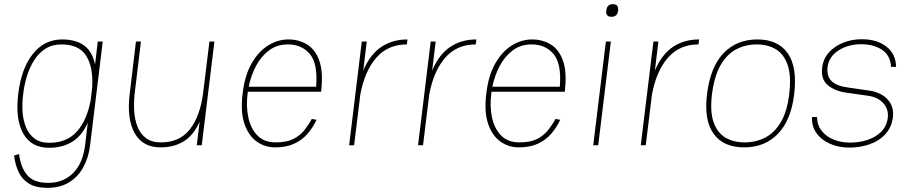

<svg xmlns="http://www.w3.org/2000/svg" viewBox="-20 -700 4378 925"><path d="M92 -249Q86 -206 88.5 -164Q91 -122 105 -87.5Q119 -53 146.5 -32.5Q174 -12 218 -12Q302 -12 350.5 -66.5Q399 -121 417 -218L424 -279Q430 -377 395 -431.5Q360 -486 277 -486Q232 -486 199.5 -465.5Q167 -445 145 -410.5Q123 -376 110 -334Q97 -292 92 -249ZM414 0Q407 58 382 104.5Q357 151 313.5 178Q270 205 209 205Q153 205 119.5 184.5Q86 164 69.5 128.5Q53 93 48 49L72 42Q79 105 110.5 143Q142 181 212 181Q285 181 332 134Q379 87 390 0L403 -109Q375 -46 328 -17Q281 12 216 12Q130 12 91.5 -57.5Q53 -127 68 -249Q83 -371 138.5 -440.5Q194 -510 280 -510Q345 -510 385 -481Q425 -452 438 -389L451 -500H475Z M629 -251Q624 -208 626.5 -166Q629 -124 642.5 -89.5Q656 -55 683.5 -34.5Q711 -14 756 -14Q846 -14 895.5 -78Q945 -142 959 -255L989 -500H1013L952 0H928L942 -114Q913 -49 866 -19.5Q819 10 753 10Q667 10 628.5 -59Q590 -128 605 -249L635 -500H659Z M1482 -127 1505 -123Q1488 -86 1461.5 -55.5Q1435 -25 1397 -7.5Q1359 10 1306 10Q1255 10 1215.5 -19Q1176 -48 1157 -105.5Q1138 -163 1149 -250Q1159 -337 1192.5 -395Q1226 -453 1272.5 -481.5Q1319 -510 1370 -510Q1419 -510 1459 -486Q1499 -462 1518.5 -407Q1538 -352 1527 -258H1174Q1173 -254 1173 -250Q1165 -190 1176 -136Q1187 -82 1219.5 -48Q1252 -14 1309 -14Q1361 -14 1393.5 -30.5Q1426 -47 1446.5 -73Q1467 -99 1482 -127ZM1367 -486Q1315 -486 1276.5 -457.5Q1238 -429 1213.5 -382.5Q1189 -336 1178 -282H1503Q1512 -393 1473 -439.5Q1434 -486 1367 -486Z M1662 0 1723 -500H1747L1730 -360Q1763 -438 1817 -474Q1871 -510 1943 -510L1940 -486Q1849 -486 1793 -422Q1737 -358 1716 -245L1686 0Z M1994 0 2055 -500H2079L2062 -360Q2095 -438 2149 -474Q2203 -510 2275 -510L2272 -486Q2181 -486 2125 -422Q2069 -358 2048 -245L2018 0Z M2656 -127 2679 -123Q2662 -86 2635.5 -55.5Q2609 -25 2571 -7.5Q2533 10 2480 10Q2429 10 2389.5 -19Q2350 -48 2331 -105.5Q2312 -163 2323 -250Q2333 -337 2366.5 -395Q2400 -453 2446.5 -481.5Q2493 -510 2544 -510Q2593 -510 2633 -486Q2673 -462 2692.5 -407Q2712 -352 2701 -258H2348Q2347 -254 2347 -250Q2339 -190 2350 -136Q2361 -82 2393.5 -48Q2426 -14 2483 -14Q2535 -14 2567.5 -30.5Q2600 -47 2620.5 -73Q2641 -99 2656 -127ZM2541 -486Q2489 -486 2450.5 -457.5Q2412 -429 2387.5 -382.5Q2363 -336 2352 -282H2677Q2686 -393 2647 -439.5Q2608 -486 2541 -486Z M2901 -649Q2904 -680 2933 -680Q2961 -680 2958 -649Q2954 -619 2926 -619Q2897 -619 2901 -649ZM2899 -500H2923L2862 0H2838Z M3067 0 3128 -500H3152L3135 -360Q3168 -438 3222 -474Q3276 -510 3348 -510L3345 -486Q3254 -486 3198 -422Q3142 -358 3121 -245L3091 0Z M3386 -245Q3402 -377 3465.5 -443.5Q3529 -510 3629 -510Q3728 -510 3775 -443.5Q3822 -377 3806 -245Q3791 -121 3728 -55.5Q3665 10 3565 10Q3465 10 3418 -55.5Q3371 -121 3386 -245ZM3568 -14Q3621 -14 3666 -37Q3711 -60 3741.5 -111Q3772 -162 3782 -245Q3793 -333 3775 -386Q3757 -439 3718 -462.5Q3679 -486 3626 -486Q3572 -486 3527 -462.5Q3482 -439 3451.5 -386Q3421 -333 3410 -245Q3400 -162 3418 -111Q3436 -60 3475 -37Q3514 -14 3568 -14Z M4073 11Q4021 11 3979.5 -7Q3938 -25 3914 -58Q3890 -91 3892 -136H3916Q3917 -96 3939.5 -68.5Q3962 -41 3997.5 -27Q4033 -13 4076 -13Q4120 -13 4159.5 -26Q4199 -39 4225.5 -65.5Q4252 -92 4257 -132Q4262 -174 4235 -203.5Q4208 -233 4160 -239Q4135 -243 4110.5 -246Q4086 -249 4061 -253Q4005 -260 3969.5 -288.5Q3934 -317 3941 -374Q3946 -417 3973.5 -447.5Q4001 -478 4042.5 -494.5Q4084 -511 4132 -511Q4205 -511 4250.5 -475.5Q4296 -440 4297 -378H4273Q4269 -435 4228 -461Q4187 -487 4129 -487Q4067 -487 4020.5 -457.5Q3974 -428 3967 -378Q3962 -332 3987 -308.5Q4012 -285 4068 -278Q4092 -274 4116.5 -271Q4141 -268 4165 -264Q4198 -260 4226.5 -244.5Q4255 -229 4270.5 -201.5Q4286 -174 4282 -135Q4275 -85 4244.5 -52.5Q4214 -20 4168.5 -4.5Q4123 11 4073 11Z"/></svg>

Font: Haskoy Thin
Style: Italic
Weight: 100
Designer: Ertekin Erdin
Foundry: Ertekin Erdin
Version: Version 2.000; ttfautohint (v1.8.4.7-5d5b)